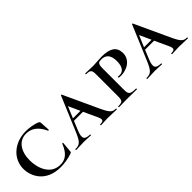

<svg xmlns="http://www.w3.org/2000/svg" viewBox="100 -1177 1879 1879"><g transform="rotate(-45 1039.0 -237.5)"><path d="M309 -480C151 -480 32 -375 32 -236C32 -132 100 12 304 12C350 12 407 5 464 -15C476 -20 477 -22 478 -33L488 -139C488 -143 479 -145 476 -140C439 -48 391 -7 318 -7C189 -7 135 -134 135 -251C135 -373 194 -461 294 -461C370 -461 426 -418 467 -330C469 -325 479 -327 479 -331L473 -434C471 -444 470 -447 461 -451C422 -470 356 -480 309 -480Z M1089 -12C1039 -12 1020 -32 972 -137L812 -483C810 -488 803 -488 801 -483L653 -132C610 -30 590 -12 530 -12C524 -12 524 0 530 0C570 0 591 -4 638 -4C680 -4 697 0 730 0C736 0 736 -12 730 -12C661 -12 641 -39 676 -123L715 -218H840L902 -84C926 -33 926 -12 873 -12C867 -12 867 0 873 0C903 0 936 -4 967 -4C1006 -4 1051 0 1089 0C1095 0 1095 -12 1089 -12ZM725 -242 775 -361 829 -242Z M1276 -85V-385C1276 -448 1294 -454 1329 -454C1389 -454 1426 -420 1426 -333C1426 -253 1393 -218 1349 -218C1340 -218 1334 -219 1329 -219C1320 -220 1321 -208 1325 -206C1330 -205 1341 -204 1355 -204C1437 -204 1530 -255 1524 -356C1520 -436 1461 -471 1352 -471C1312 -471 1268 -465 1232 -465C1191 -465 1153 -468 1122 -468C1118 -468 1118 -456 1122 -456C1178 -456 1190 -444 1190 -387V-81C1190 -23 1178 -12 1122 -12C1118 -12 1118 0 1122 0C1153 0 1193 -2 1233 -2C1285 -2 1330 0 1368 0C1372 0 1372 -12 1368 -12C1290 -12 1276 -25 1276 -85Z M2073 -12C2023 -12 2004 -32 1956 -137L1796 -483C1794 -488 1787 -488 1785 -483L1637 -132C1594 -30 1574 -12 1514 -12C1508 -12 1508 0 1514 0C1554 0 1575 -4 1622 -4C1664 -4 1681 0 1714 0C1720 0 1720 -12 1714 -12C1645 -12 1625 -39 1660 -123L1699 -218H1824L1886 -84C1910 -33 1910 -12 1857 -12C1851 -12 1851 0 1857 0C1887 0 1920 -4 1951 -4C1990 -4 2035 0 2073 0C2079 0 2079 -12 2073 -12ZM1709 -242 1759 -361 1813 -242Z"/></g></svg>

Font: Cormorant SC Semi
Style: Regular
Weight: 600
Designer: Christian Thalmann (Catharsis Fonts)
Version: Version 1.000;PS 001.000;hotconv 1.0.70;makeotf.lib2.5.58329